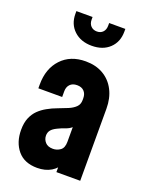

<svg xmlns="http://www.w3.org/2000/svg" viewBox="-148 -857 736 947"><g transform="rotate(20 220.0 -383.5)"><path d="M167 13Q99.5 13 64.2 -29.2Q29 -71.5 29 -136.5Q29 -174 40 -200Q51 -226 69.2 -243.8Q87.5 -261.5 110 -274Q135.5 -288.5 162.5 -298.2Q189.5 -308 212.5 -317.8Q235.5 -327.5 249.8 -341.5Q264 -355.5 264 -378V-388Q264 -410.5 251 -424.2Q238 -438 214 -438Q190 -438 177 -424.2Q164 -410.5 164 -388V-358H39V-378Q39 -461.5 86.5 -512.2Q134 -563 214 -563Q267.5 -563 306.8 -540Q346 -517 367.5 -475.2Q389 -433.5 389 -378V0H264V-86L286 -58Q270.5 -23.5 239.8 -5.2Q209 13 167 13ZM208 -102Q229 -102 246.5 -114.5Q264 -127 264 -159V-236Q251 -224.5 232 -218.2Q213 -212 193 -202Q173 -192.5 163.5 -180.8Q154 -169 154 -152Q154 -132.5 167.5 -117.2Q181 -102 208 -102ZM214 -645Q156.5 -645 120.8 -678.2Q85 -711.5 85 -766V-780H170V-766Q170 -745 182.2 -732.5Q194.5 -720 214 -720Q233.5 -720 245.2 -732.5Q257 -745 257 -766V-780H342V-766Q342 -711.5 307 -678.2Q272 -645 214 -645Z"/></g></svg>

Font: Mohave Light
Style: Bold
Weight: 700
Version: Version 2.003